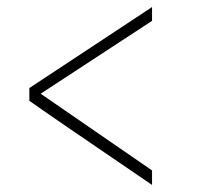

<svg xmlns="http://www.w3.org/2000/svg" viewBox="-20 -579 570 543"><path d="M410 -520 95 -314 410 -97V-56Q97 -269 63 -294V-330L410 -559Z"/></svg>

Font: TypoPRO Titillium Text
Style: 1 wt
Weight: 100
Designer: Accademia di Belle Arti di Urbino and others
Foundry: Accademia di Belle Arti di Urbino and others.
Version: Version 25.000